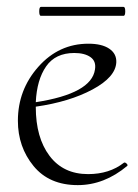

<svg xmlns="http://www.w3.org/2000/svg" viewBox="-20 -526 401 558"><path d="M99 -480Q94 -480 94 -493Q94 -506 99 -506H339Q344 -506 344 -493Q344 -480 339 -480ZM340 -53Q343 -55 347.5 -51Q352 -47 350 -44Q283 12 206 12Q123 12 77.5 -43.5Q32 -99 32 -175Q32 -265 91.5 -332Q151 -399 237 -399Q276 -399 297.5 -384.5Q319 -370 318 -345Q316 -302 249 -266Q182 -230 84 -216V-215Q84 -126 124 -73Q164 -20 236 -20Q298 -20 340 -53ZM196 -372Q141 -372 114 -333Q87 -294 84 -229Q246 -254 256 -324Q260 -348 243 -360Q226 -372 196 -372Z"/></svg>

Font: Cormorant Upright Light
Style: Regular
Weight: 300
Designer: Christian Thalmann (Catharsis Fonts)
Foundry: Catharsis Fonts
Version: Version 3.302;PS 003.302;hotconv 1.0.88;makeotf.lib2.5.64775